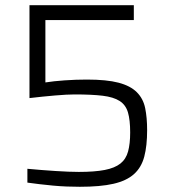

<svg xmlns="http://www.w3.org/2000/svg" viewBox="-20 -708 658 736"><path d="M85 -61Q138 -56 192.5 -52.5Q247 -49 282 -49Q343 -49 381.5 -56.5Q420 -64 441.5 -81Q463 -98 471 -127.5Q479 -157 479 -200Q479 -248 470.5 -277Q462 -306 438.5 -321Q415 -336 373.5 -341Q332 -346 266 -346Q238 -346 191 -342Q144 -338 93 -332V-688H493V-631H154V-392Q185 -397 228 -400Q271 -403 313 -403Q389 -403 434.5 -391Q480 -379 504.5 -354.5Q529 -330 536.5 -293.5Q544 -257 544 -209Q544 -149 533 -107.5Q522 -66 493.5 -40.5Q465 -15 415 -3.5Q365 8 286 8Q263 8 236.5 7Q210 6 183.5 3.5Q157 1 131.5 -2Q106 -5 85 -8Z"/></svg>

Font: Azeri Sans Light
Style: Regular
Weight: 300
Designer: Hector Gatti & Omnibus-Type (original fonts) / Cristiano Sobral (main changes and remastering)
Version: Version 1.000; ttfautohint (v1.6)